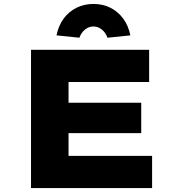

<svg xmlns="http://www.w3.org/2000/svg" viewBox="-20 -952 897 972"><path d="M137 0V-700H735V-537H327V-163H750V0ZM237 -278V-432H695V-278ZM382 -761 266 -773Q276 -822 302 -857.5Q328 -893 367 -912.5Q406 -932 453 -932Q501 -932 539.5 -912.5Q578 -893 604 -857.5Q630 -822 640 -773L524 -761Q515 -787 495.5 -802.5Q476 -818 453 -818Q430 -818 410.5 -802.5Q391 -787 382 -761Z"/></svg>

Font: Lexend Mega ExtraBold
Style: Regular
Weight: 800
Designer: Bonnie Shaver-Troup, Thomas Jockin
Foundry: Lexend
Version: Version 1.007